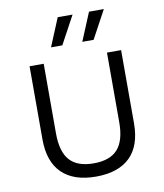

<svg xmlns="http://www.w3.org/2000/svg" viewBox="-97 -981 914 1070"><g transform="rotate(-10 360.0 -446.0)"><path d="M101 0ZM619 -246Q619 -119 552.5 -54.5Q486 10 360 10Q234 10 167.5 -55Q101 -120 101 -246V-660H181V-266Q181 -162 224.5 -113.5Q268 -65 360 -65Q452 -65 495.5 -113.5Q539 -162 539 -266V-660H619ZM564 -902 478 -743H414L480 -902ZM387 -902 301 -743H237L303 -902Z"/></g></svg>

Font: Work Sans
Style: Regular
Weight: 400
Designer: Wei Huang
Foundry: Wei Huang
Version: Version 1.500; ttfautohint (v1.6)